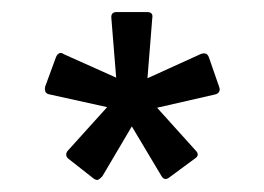

<svg xmlns="http://www.w3.org/2000/svg" viewBox="-20 -714 439 319"><path d="M136 -417 94 -450Q90 -453 90 -457Q90 -461 93 -464L158 -536L63 -557Q57 -558 55.5 -561.5Q54 -565 55 -570L73 -619Q75 -624 78.5 -625.5Q82 -627 86 -624L173 -585L165 -684Q164 -694 174 -694H224Q235 -694 233 -684L225 -584L313 -624Q318 -626 321.5 -625Q325 -624 327 -619L344 -570Q346 -565 344 -561.5Q342 -558 337 -557L241 -535L305 -464Q309 -460 308.5 -456.5Q308 -453 303 -450L261 -419Q253 -413 248 -422L199 -504L150 -421Q146 -417 143.5 -415.5Q141 -414 136 -417Z"/></svg>

Font: Sofia Sans Semi Condensed Medium
Style: Regular
Weight: 500
Designer: Botio Nikoltchev, Ani Petrova
Foundry: lettersoup
Version: Version 4.100